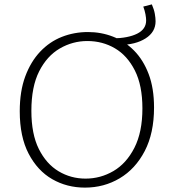

<svg xmlns="http://www.w3.org/2000/svg" viewBox="-20 -848 803 875"><path d="M367 7Q285 7 218 -31.5Q151 -70 110.5 -147.5Q70 -225 70 -341Q70 -432 95 -499.5Q120 -567 163 -612.5Q206 -658 262 -680Q318 -702 381 -702Q441 -702 495 -681Q549 -660 591 -617.5Q633 -575 657.5 -510.5Q682 -446 682 -358Q682 -241 639.5 -159.5Q597 -78 525.5 -35.5Q454 7 367 7ZM370 -34Q438 -34 497 -68.5Q556 -103 592.5 -174.5Q629 -246 629 -354Q629 -459 594.5 -527Q560 -595 503.5 -628Q447 -661 378 -661Q311 -661 252.5 -627Q194 -593 158.5 -523Q123 -453 123 -343Q123 -237 157 -169Q191 -101 247 -67.5Q303 -34 370 -34ZM525 -643 493 -673Q564 -674 605 -694.5Q646 -715 646 -755Q646 -766 643 -782.5Q640 -799 633 -818L672 -828Q682 -805 685.5 -785.5Q689 -766 689 -751Q689 -702 643.5 -673Q598 -644 525 -643Z"/></svg>

Font: Bitter Thin Light
Style: Regular
Weight: 300
Version: Version 2.002